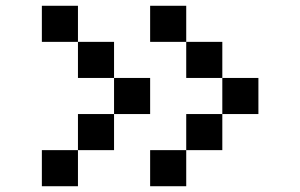

<svg xmlns="http://www.w3.org/2000/svg" viewBox="-20 -770 1040 665"><path d="M125 -250H250V-125H125ZM250 -375H375V-250H250ZM375 -500H500V-375H375ZM250 -625H375V-500H250ZM125 -750H250V-625H125ZM500 -250H625V-125H500ZM625 -375H750V-250H625ZM750 -500H875V-375H750ZM625 -625H750V-500H625ZM500 -750H625V-625H500Z"/></svg>

Font: Pixel Operator Mono 8
Style: Regular
Weight: 400
Monospace: yes
Designer: Jayvee Enaguas (HarvettFox96)
Foundry: The Grandoplex Project
Version: Version 1.5.0 (October 25, 2015)